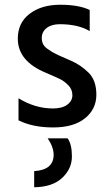

<svg xmlns="http://www.w3.org/2000/svg" viewBox="-20 -532 459 809"><path d="M265 51Q283 76 283 127.5Q283 179 242 217.5Q201 256 124 257V189Q206 184 206 120Q206 88 181 51ZM58 -25V-118Q128 -75 203 -75Q242 -75 263.5 -91Q285 -107 285 -131Q285 -155 268 -172.5Q251 -190 233.5 -198.5Q216 -207 174 -225Q55 -274 55 -369Q55 -436 105 -474Q155 -512 233.5 -512Q312 -512 358 -490V-401Q309 -430 232 -430Q197 -430 176.5 -414Q156 -398 156 -372Q156 -341 182 -325Q190 -320 194.5 -316.5Q199 -313 209.5 -308Q220 -303 225 -300Q240 -293 279.5 -276Q319 -259 352.5 -226.5Q386 -194 386 -133Q386 -72 338 -33.5Q290 5 204 5Q118 5 58 -25Z"/></svg>

Font: Hind Colombo Medium
Style: Regular
Weight: 500
Designer: Jyotish Sonowal, Aditi Pimprikar
Foundry: Indian Type Foundry
Version: Version 1.000;PS 1.0;hotconv 1.0.86;makeotf.lib2.5.63406; tt